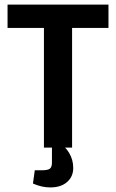

<svg xmlns="http://www.w3.org/2000/svg" viewBox="-20 -645 507 839"><path d="M295 -523V0H172V-523H13V-625H454V-523ZM200 174Q162 174 124 157L132 99H164Q189 99 198 92Q207 85 207 65V-21H236Q264 -7 282 23Q300 53 300 89Q300 127 273 150.5Q246 174 200 174Z"/></svg>

Font: Changa Medium
Style: Regular
Weight: 500
Designer: Eduardo Rodriguez Tunni
Foundry: Eduardo Rodriguez Tunni
Version: Version 3.003